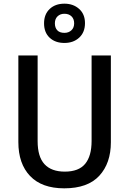

<svg xmlns="http://www.w3.org/2000/svg" viewBox="-20 -1082 704 1046"><path d="M584 -307Q584 -193 521 -124.5Q458 -56 330 -56Q208 -56 144 -123Q80 -190 80 -308V-780H185V-313Q185 -228 222.5 -187.5Q260 -147 333 -147Q409 -147 444 -189.5Q479 -232 479 -314V-780H584ZM331 -848Q281 -848 250.5 -876.5Q220 -905 220 -955Q220 -1004 250.5 -1033Q281 -1062 331 -1062Q379 -1062 411 -1033.5Q443 -1005 443 -956Q443 -906 411.5 -877Q380 -848 331 -848ZM331 -903Q354 -903 369 -917Q384 -931 384 -955Q384 -979 369.5 -993Q355 -1007 331 -1007Q308 -1007 293.5 -993Q279 -979 279 -955Q279 -931 292 -917Q305 -903 331 -903Z"/></svg>

Font: Noto Sans Malayalam UI SemiCondensed Medium
Style: Regular
Weight: 500
Width: 4
Designer: Jelle Bosma - Monotype Design Team
Foundry: Monotype Imaging Inc.
Version: Version 2.104; ttfautohint (v1.8.4.7-5d5b)